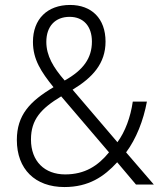

<svg xmlns="http://www.w3.org/2000/svg" viewBox="-20 -745 652 775"><path d="M263 -725C171 -725 113 -668 113 -576C113 -505 146 -455 196 -393C100 -336 48 -280 48 -180C48 -62 122 10 240 10C338 10 400 -32 453 -90L529 0H601L489 -130C530 -185 559 -259 573 -335H516C507 -272 485 -213 454 -171L273 -383C354 -432 406 -489 406 -577C406 -671 349 -725 263 -725ZM261 -677C317 -677 351 -639 351 -577C351 -510 316 -462 241 -420C195 -473 167 -520 167 -576C167 -639 203 -677 261 -677ZM227 -356 420 -130C376 -76 323 -41 243 -41C160 -41 105 -94 105 -182C105 -263 146 -307 227 -356Z"/></svg>

Font: Noto Sans Khmer SemiCondensed Light
Style: Regular
Weight: 300
Width: 4
Designer: Danh Hong and the Monotype Design Team
Foundry: Monotype Imaging Inc.
Version: Version 2.004